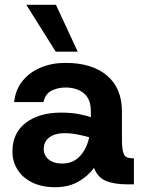

<svg xmlns="http://www.w3.org/2000/svg" viewBox="-20 -771 595 803"><path d="M211 12Q155 12 114.5 -8Q74 -28 53 -62Q32 -96 32 -137Q32 -215 88 -257.5Q144 -300 235 -300Q278 -300 309 -294Q340 -288 360 -281V-305Q360 -357 330.5 -381Q301 -405 254 -405Q221 -405 195 -391.5Q169 -378 162 -344H39Q45 -397 75 -433.5Q105 -470 151.5 -489Q198 -508 254 -508Q365 -508 427.5 -455Q490 -402 490 -305V-193Q490 -155 494.5 -137Q499 -119 509 -114Q519 -109 536 -109H540V0H512Q459 0 424 -14Q389 -28 373 -69Q348 -34 307 -11Q266 12 211 12ZM240 -87Q272 -87 294.5 -101.5Q317 -116 332 -141.5Q347 -167 353 -197Q332 -203 304.5 -208.5Q277 -214 249 -214Q210 -214 186.5 -196.5Q163 -179 163 -148Q163 -121 183.5 -104Q204 -87 240 -87ZM213 -555 90 -751H214L305 -555Z"/></svg>

Font: Host Grotesk Light
Style: Bold
Weight: 700
Version: Version 1.003